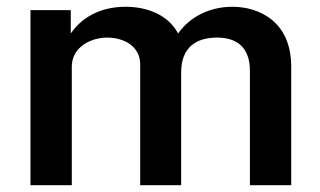

<svg xmlns="http://www.w3.org/2000/svg" viewBox="-20 -547 944 567"><path d="M70 0H192V-350C192 -409 250 -436 296 -436C348 -436 394 -409 394 -357V0H515V-333C515 -407 559 -436 621 -436C673 -436 718 -413 718 -338V0H840V-350C840 -483 746 -527 666 -527C599 -527 540 -497 506 -448C477 -503 415 -527 351 -527C271 -527 218 -491 189 -448V-517H70Z"/></svg>

Font: United Sans SemiBold
Style: Regular
Weight: 600
Designer: Pablo Impallari, Rodrigo Fuenzalida (Modified by Dan O. Williams)
Version: Version 1.000;PS 001.000;hotconv 1.0.88;makeotf.lib2.5.64775